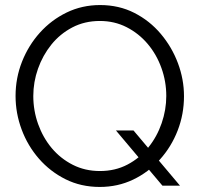

<svg xmlns="http://www.w3.org/2000/svg" viewBox="-20 -735 789 760"><path d="M374.8 5Q300.4 5 239.4 -25.5Q178.4 -56 134 -107Q89.6 -158 65.6 -222.5Q41.6 -287 41.6 -355Q41.6 -426 67 -490.5Q92.4 -555 137.7 -605.5Q183.1 -656 243.9 -685.5Q304.8 -715 376.2 -715Q450.9 -715 511.7 -684Q572.6 -653 616.4 -601Q660.3 -549 684.3 -485Q708.3 -421 708.3 -354.3Q708.3 -283 683.3 -218.5Q658.3 -154 612.9 -103.5Q567.6 -53 506.9 -24Q446.2 5 374.8 5ZM375.5 -58Q436 -58 484.5 -83.5Q533.1 -109 567.4 -151.6Q601.7 -194.3 619.9 -247.4Q638.2 -300.5 638.2 -355Q638.2 -412.5 618.9 -466.1Q599.7 -519.7 564.4 -561.4Q529.1 -603 481 -627.5Q433 -652 375.5 -652Q314.9 -652 266.3 -626.5Q217.6 -601 183.3 -558.4Q149 -515.7 130.4 -463Q111.8 -410.2 111.8 -355Q111.8 -297.5 130.9 -243.9Q150 -190.3 184.9 -148.6Q219.9 -107 268.4 -82.5Q316.9 -58 375.5 -58ZM439 -218.5H508.5L692.5 0H623Z"/></svg>

Font: Raleway Thin
Style: Regular
Weight: 100
Designer: Matt McInerney, Pablo Impallari, Rodrigo Fuenzalida
Foundry: Matt McInerney, Pablo Impallari, Rodrigo Fuenzalida
Version: Version 4.026